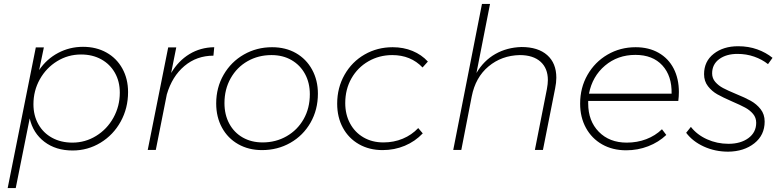

<svg xmlns="http://www.w3.org/2000/svg" viewBox="-20 -762 3970 976"><path d="M631 -294Q631 -212 593.5 -144Q556 -76 491 -36.5Q426 3 349 3Q264 3 206 -41Q148 -85 131 -160L60 194H19L162 -521H203L179 -406Q217 -462 275.5 -493Q334 -524 402 -524Q469 -524 521 -495Q573 -466 602 -413.5Q631 -361 631 -294ZM150 -232Q150 -175 175 -130.5Q200 -86 245 -61.5Q290 -37 348 -37Q413 -37 468.5 -71Q524 -105 556.5 -163.5Q589 -222 589 -291Q589 -348 564 -392Q539 -436 494.5 -460.5Q450 -485 392 -485Q326 -485 270.5 -451Q215 -417 182.5 -359Q150 -301 150 -232Z M1069 -522 1065 -479Q980 -479 917.5 -426.5Q855 -374 828 -282L772 0H731L835 -521H876L850 -391Q887 -453 943 -487Q999 -521 1069 -522Z M1596 -286Q1596 -204 1558.5 -138.5Q1521 -73 1456 -36Q1391 1 1312 1Q1244 1 1191 -29Q1138 -59 1108.5 -113Q1079 -167 1079 -236Q1079 -317 1117 -382.5Q1155 -448 1220 -485Q1285 -522 1363 -522Q1432 -522 1484.5 -492Q1537 -462 1566.5 -408Q1596 -354 1596 -286ZM1121 -238Q1121 -179 1145.5 -133.5Q1170 -88 1214 -63Q1258 -38 1315 -38Q1382 -38 1437 -69.5Q1492 -101 1523.5 -156.5Q1555 -212 1555 -283Q1555 -341 1530.5 -386Q1506 -431 1462 -456.5Q1418 -482 1360 -482Q1293 -482 1238.5 -451Q1184 -420 1152.5 -364Q1121 -308 1121 -238Z M1694 -235Q1694 -316 1731.5 -382Q1769 -448 1833.5 -485Q1898 -522 1976 -522Q2031 -522 2077 -503Q2123 -484 2155 -449L2128 -419Q2068 -482 1974 -482Q1908 -482 1853 -450.5Q1798 -419 1766.5 -363.5Q1735 -308 1735 -238Q1735 -180 1759.5 -134.5Q1784 -89 1828 -63.5Q1872 -38 1929 -38Q1982 -38 2027.5 -57Q2073 -76 2106 -111L2129 -84Q2090 -43 2037.5 -21Q1985 1 1925 1Q1857 1 1804.5 -29Q1752 -59 1723 -112.5Q1694 -166 1694 -235Z M2808 -367Q2808 -342 2802 -313L2740 0H2699L2760 -309Q2765 -336 2765 -355Q2765 -415 2727.5 -448.5Q2690 -482 2622 -482Q2530 -480 2463.5 -424.5Q2397 -369 2378 -272L2325 0H2284L2430 -742H2471L2402 -391Q2439 -454 2498 -487.5Q2557 -521 2631 -523Q2715 -523 2761.5 -482Q2808 -441 2808 -367Z M2970 -249V-236Q2970 -147 3024 -92Q3078 -37 3166 -37Q3219 -37 3265 -54.5Q3311 -72 3345 -105L3367 -76Q3328 -39 3275 -18.5Q3222 2 3163 2Q3094 2 3041 -28Q2988 -58 2958.5 -112Q2929 -166 2929 -235Q2929 -316 2966.5 -381.5Q3004 -447 3068.5 -484.5Q3133 -522 3211 -522Q3278 -522 3328 -493.5Q3378 -465 3404.5 -413.5Q3431 -362 3431 -294Q3431 -272 3428 -249ZM2974 -286H3394Q3396 -376 3347 -429.5Q3298 -483 3210 -483Q3120 -483 3055.5 -428.5Q2991 -374 2974 -286Z M3468 -87 3492 -117Q3523 -77 3574 -54Q3625 -31 3683 -31Q3745 -31 3784.5 -60Q3824 -89 3824 -138Q3824 -164 3808 -183Q3792 -202 3768 -215Q3744 -228 3702 -246Q3654 -267 3626.5 -282.5Q3599 -298 3579 -323.5Q3559 -349 3559 -385Q3559 -450 3608 -488.5Q3657 -527 3732 -527Q3785 -527 3829.5 -511Q3874 -495 3907 -468L3884 -436Q3854 -460 3814 -474Q3774 -488 3729 -488Q3672 -488 3636 -461.5Q3600 -435 3600 -389Q3600 -364 3616 -345.5Q3632 -327 3655.5 -314.5Q3679 -302 3720 -285Q3767 -266 3796.5 -249.5Q3826 -233 3846.5 -207Q3867 -181 3867 -144Q3867 -75 3814.5 -33.5Q3762 8 3682 9Q3615 9 3558 -17Q3501 -43 3468 -87Z"/></svg>

Font: TypoPRO Montserrat
Style: Italic
Weight: 275
Italic angle: -11.3°
Designer: Julieta Ulanovsky
Foundry: Julieta Ulanovsky
Version: Version 6.001